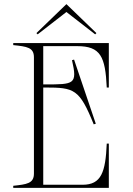

<svg xmlns="http://www.w3.org/2000/svg" viewBox="-20 -908 641 928"><path d="M353 -685C466 -685 489 -635 496 -485H506V-700H44V-690C110 -683 144 -679 144 -631V-69C144 -21 109 -17 44 -10V0H506V-214H496C490 -76 470 -15 379 -15H189V-485H198C339 -485 364 -478 433 -307L443 -310L338 -620L328 -617C355 -500 338 -500 198 -500H189V-685ZM446 -748 301 -888 156 -748 162 -742 301 -850 440 -742Z"/></svg>

Font: Sprat Condensed Thin
Style: Regular
Weight: 100
Width: 3
Designer: Ethan Nakache
Foundry: Collletttivo
Version: Version 2.000;Glyphs 3.2 (3217)